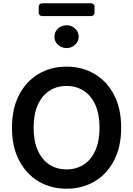

<svg xmlns="http://www.w3.org/2000/svg" viewBox="-20 -1145 815 1175"><path d="M53.3 -363.6Q53.3 -481.2 97.1 -564.8Q141 -648.4 216.4 -692.8Q291.9 -737.2 387.4 -737.2Q483 -737.2 558.4 -692.8Q633.9 -648.4 677.7 -564.8Q721.6 -481.2 721.6 -363.6Q721.6 -246.1 677.7 -162.5Q633.9 -78.8 558.4 -34.4Q483 9.9 387.4 9.9Q291.9 9.9 216.4 -34.6Q141 -79.2 97.1 -162.8Q53.3 -246.4 53.3 -363.6ZM589.1 -363.6Q589.1 -446.4 563.4 -503.4Q537.6 -560.4 492.2 -589.7Q446.7 -619 387.4 -619Q328.1 -619 282.7 -589.7Q237.2 -560.4 211.5 -503.4Q185.7 -446.4 185.7 -363.6Q185.7 -280.9 211.5 -223.9Q237.2 -166.9 282.7 -137.6Q328.1 -108.3 387.4 -108.3Q446.7 -108.3 492.2 -137.6Q537.6 -166.9 563.4 -223.9Q589.1 -280.9 589.1 -363.6ZM312.9 -920.5Q312.9 -949.6 334.9 -970Q356.9 -990.4 387.4 -990.4Q418 -990.4 439.8 -970Q461.6 -949.6 461.6 -920.5Q461.6 -891.7 439.8 -871.3Q418 -850.9 387.4 -850.9Q356.5 -850.9 334.7 -871.3Q312.9 -891.7 312.9 -920.5ZM537.6 -1125H237.6Q229 -1125 223 -1119Q217 -1112.9 217 -1104.4V-1067.1Q217 -1058.6 223 -1052.6Q229 -1046.5 237.6 -1046.5H537.6Q546.2 -1046.5 552.4 -1052.6Q558.6 -1058.6 558.6 -1067.1V-1104.4Q558.6 -1112.9 552.4 -1119Q546.2 -1125 537.6 -1125Z"/></svg>

Font: DeltaSans SemiBold
Style: Regular
Weight: 600
Designer: Rasmus Andersson
Foundry: rsms
Version: Version 3.012